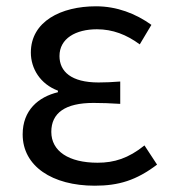

<svg xmlns="http://www.w3.org/2000/svg" viewBox="-20 -577 541 610"><path d="M281 13C357 13 413 -4 479 -54L439 -115C388 -74 343 -60 290 -60C198 -60 143 -97 143 -158C143 -218 187 -250 277 -250C304 -250 330 -249 362 -247V-318C335 -316 315 -315 293 -315C206 -315 169 -350 169 -399C169 -455 221 -484 288 -484C338 -484 382 -467 424 -436L461 -498C411 -534 351 -557 285 -557C174 -557 78 -509 78 -410C78 -359 108 -310 164 -289V-284C102 -269 52 -227 52 -150C52 -49 146 13 281 13Z"/></svg>

Font: ChiuKong Gothic CL
Style: Regular
Weight: 400
Designer: Ryoko NISHIZUKA 西塚涼子 (kana, bopomofo & ideographs); Paul D. Hunt (Latin, Greek & Cyrillic); Sandoll Communications 산돌커뮤니
Foundry: Adobe
Version: Version 1.300